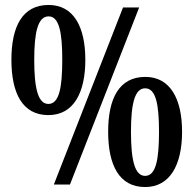

<svg xmlns="http://www.w3.org/2000/svg" viewBox="-20 -744 780 774"><path d="M175 -280C276 -280 324 -369 324 -503C324 -637 276 -724 176 -724C70 -724 26 -637 26 -503C26 -369 70 -280 175 -280ZM197 0H262L541 -714H476ZM175 -325C133 -325 118 -389 118 -503C118 -615 133 -678 176 -678C218 -678 231 -615 231 -503C231 -389 218 -325 175 -325ZM565 10C665 10 714 -79 714 -213C714 -347 665 -434 566 -434C460 -434 416 -347 416 -213C416 -79 460 10 565 10ZM565 -35C523 -35 508 -99 508 -213C508 -325 523 -388 565 -388C608 -388 621 -325 621 -213C621 -99 608 -35 565 -35Z"/></svg>

Font: Noto Serif Khmer ExtraCondensed
Style: Bold
Weight: 700
Width: 2
Designer: Danh Hong and the Monotype Design Team
Foundry: Monotype Imaging Inc.
Version: Version 2.004